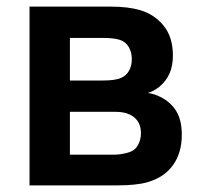

<svg xmlns="http://www.w3.org/2000/svg" viewBox="-20 -560 599 580"><path d="M69.2 -540H314.5Q367.2 -540 403.7 -529.3Q446.7 -516.4 474.5 -482.1Q502.3 -447.8 502.3 -392.8Q502.3 -360.2 491.9 -337.5Q481.5 -314.8 462.5 -298.8Q445.4 -284.8 427 -279.2Q446.8 -276.2 464.2 -267.3Q494.2 -252.9 511.7 -225.5Q529.2 -198 529.2 -153Q529.2 -98.2 502.6 -61.2Q476 -24.2 426 -9.7Q408.3 -4.6 385 -2.3Q361.7 0 334.5 0H69.2ZM371.3 -100.5Q388.6 -106.4 397.2 -122.4Q405.8 -138.4 405.8 -158Q405.8 -181.4 394.3 -196.3Q382.8 -211.2 364.3 -217Q350.8 -222.3 323.5 -222.3H191.2V-92.8H326.2Q336.9 -92.8 349.3 -95Q361.7 -97.1 371.3 -100.5ZM346 -324.8Q361.6 -331.5 369.9 -346.6Q378.2 -361.8 378.2 -381.3Q378.2 -402.4 368.9 -418.1Q359.7 -433.8 341.7 -439.7Q324.3 -445.5 288.7 -445.5H191.2V-316.8H291.2Q307.6 -316.8 322 -318.6Q336.4 -320.4 346 -324.8Z"/></svg>

Font: Tap Sans
Style: Regular
Weight: 400
Designer: Tap Payments
Foundry: Tap Payments
Version: Version 1.001;Glyphs 3.1.2 (3151)